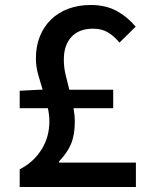

<svg xmlns="http://www.w3.org/2000/svg" viewBox="-20 -750 610 770"><path d="M59 -316V-386L135 -390H151Q141 -422 132.5 -453Q124 -484 124 -516Q124 -565 140 -604.5Q156 -644 185 -672Q214 -700 254.5 -715Q295 -730 344 -730Q404 -730 448 -706Q492 -682 524 -643L459 -579Q438 -605 413 -620Q388 -635 353 -635Q297 -635 266.5 -602Q236 -569 236 -511Q236 -480 243 -450.5Q250 -421 258 -390H434V-316H275Q277 -303 278.5 -289.5Q280 -276 280 -262Q280 -208 264.5 -172Q249 -136 217 -103V-98H525V0H59V-71Q114 -99 146 -149.5Q178 -200 178 -263Q178 -289 172 -316Z"/></svg>

Font: Kinto Sans Med
Style: Regular
Weight: 500
Designer: Authors: Ryoko NISHIZUKA  (kana & ideographs); Paul D. Hunt (Latin, Greek & Cyrillic); Wenlong ZHANG  (bopomofo); Sandol
Foundry: Adobe Systems Incorporated, ookami Inc.
Version: Version 0.001